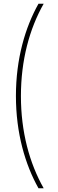

<svg xmlns="http://www.w3.org/2000/svg" viewBox="-20 -852 315 1037"><path d="M188 165H216C139 29 93 -140 93 -333C93 -527 139 -696 216 -832H188C116 -704 66 -534 66 -334C66 -133 116 37 188 165Z"/></svg>

Font: Noto Sans Devanagari UI ExtraCondensed Thin
Style: Regular
Weight: 100
Width: 2
Designer: Jelle Bosma - Monotype Design Team
Foundry: Monotype Imaging Inc.
Version: Version 2.004